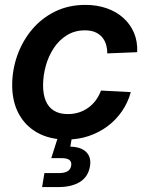

<svg xmlns="http://www.w3.org/2000/svg" viewBox="-20 -553 593 777"><path d="M249.5 11.7Q181.6 11.7 132.1 -15.6Q82.5 -43 55.9 -92.5Q29.3 -142.1 29.3 -208Q29.3 -270 49.8 -328.1Q70.3 -386.2 108.9 -432.6Q147.5 -479 202.4 -506.1Q257.3 -533.2 325.7 -533.2Q373 -533.2 412.4 -519.3Q451.7 -505.4 479.7 -480Q507.8 -454.6 522.5 -419.7Q537.1 -384.8 535.2 -341.8L414.1 -336.9Q414.1 -357.4 408.7 -374.3Q403.3 -391.1 392.3 -403.6Q381.3 -416 364.5 -423.1Q347.7 -430.2 323.7 -430.2Q282.7 -430.2 251 -410.6Q219.2 -391.1 197.8 -358.6Q176.3 -326.2 165.3 -286.6Q154.3 -247.1 154.3 -207Q154.3 -171.4 165 -145.3Q175.8 -119.1 198.2 -105.2Q220.7 -91.3 253.9 -91.3Q278.3 -91.3 299.6 -98.1Q320.8 -105 338.1 -117.7Q355.5 -130.4 368.2 -147.9Q380.9 -165.5 388.7 -186.5L509.3 -180.2Q497.6 -137.7 473.4 -102.5Q449.2 -67.4 415 -42Q380.9 -16.6 338.9 -2.4Q296.9 11.7 249.5 11.7ZM150.4 204.1 159.7 147.5H217.8Q241.2 147.5 253.4 140.1Q265.6 132.8 268.1 117.2Q270.5 102.1 261 94.5Q251.5 86.9 228 86.9H187.5L222.2 -22H275.4L271.5 0L264.6 40.5Q308.6 41.5 329.3 62.7Q350.1 84 344.2 119.6Q336.9 162.6 303.5 183.3Q270 204.1 214.8 204.1Z"/></svg>

Font: Inter 28pt SemiBold
Style: Italic
Weight: 600
Italic angle: -9.3988°
Designer: Rasmus Andersson
Foundry: rsms
Version: Version 4.001;git-66647c0bb